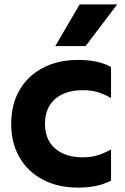

<svg xmlns="http://www.w3.org/2000/svg" viewBox="-20 -841 568 875"><path d="M31 -277Q31 -364 68.5 -429.5Q106 -495 175 -531.5Q244 -568 336 -568Q427 -568 486 -536V-394Q454 -413 424 -421.5Q394 -430 358 -430Q278 -430 231.5 -390Q185 -350 185 -277Q185 -204 231.5 -164Q278 -124 358 -124Q394 -124 424 -133Q454 -142 486 -160V-18Q427 14 336 14Q244 14 175 -22.5Q106 -59 68.5 -124.5Q31 -190 31 -277ZM343 -821H514L370 -631H232Z"/></svg>

Font: Application
Style: Bold
Weight: 700
Designer: Wei Huang
Foundry: Wei Huang
Version: Version 0.012